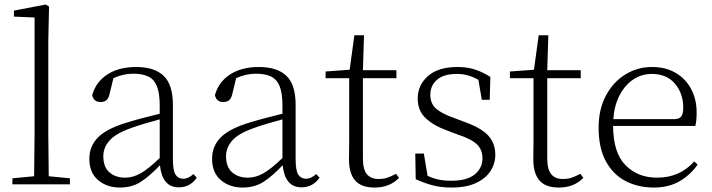

<svg xmlns="http://www.w3.org/2000/svg" viewBox="-20 -820 3167 854"><path d="M130.9 0H35.2V-26.9L131.8 -36.1L133.8 -226.1V-742.2L42 -746.1V-772.9L183.1 -799.8L198.2 -791L194.8 -637.2V-226.1L196.8 -36.1L291 -26.9V0Z M775.4 13.2Q736.8 13.2 716.3 -12.7Q695.8 -38.6 691.4 -85Q644.5 -35.6 605.5 -10.7Q566.4 14.2 513.2 14.2Q455.6 14.2 416.5 -18.8Q377.4 -51.8 377.4 -113.8Q377.4 -169.4 415.8 -208.7Q454.1 -248 547.4 -275.9Q582.5 -286.6 619.1 -296.1Q655.8 -305.7 690.4 -314V-350.1Q690.4 -406.7 677.5 -437.5Q664.6 -468.3 638.4 -480.2Q612.3 -492.2 572.3 -492.2Q527.3 -492.2 484.4 -472.2L467.3 -401.9Q462.9 -381.8 452.9 -374Q442.9 -366.2 427.2 -366.2Q396.5 -366.2 390.1 -397Q406.7 -456.1 457.8 -489Q508.8 -522 585.4 -522Q667 -522 708 -482.7Q749 -443.4 749 -354V-112.8Q749 -61 761 -43Q772.9 -24.9 795.4 -24.9Q817.9 -24.9 840.3 -45.9L855.5 -29.8Q825.7 13.2 775.4 13.2ZM690.4 -117.2V-289.1Q656.7 -279.8 623 -270Q589.4 -260.3 559.1 -249Q492.7 -225.1 466.1 -193.8Q439.5 -162.6 439.5 -125Q439.5 -77.6 466.3 -53.7Q493.2 -29.8 537.1 -29.8Q570.8 -29.8 604.7 -48.6Q638.7 -67.4 690.4 -117.2Z M1321.3 13.2Q1282.7 13.2 1262.2 -12.7Q1241.7 -38.6 1237.3 -85Q1190.4 -35.6 1151.4 -10.7Q1112.3 14.2 1059.1 14.2Q1001.5 14.2 962.4 -18.8Q923.3 -51.8 923.3 -113.8Q923.3 -169.4 961.7 -208.7Q1000 -248 1093.3 -275.9Q1128.4 -286.6 1165 -296.1Q1201.7 -305.7 1236.3 -314V-350.1Q1236.3 -406.7 1223.4 -437.5Q1210.4 -468.3 1184.3 -480.2Q1158.2 -492.2 1118.2 -492.2Q1073.2 -492.2 1030.3 -472.2L1013.2 -401.9Q1008.8 -381.8 998.8 -374Q988.8 -366.2 973.1 -366.2Q942.4 -366.2 936 -397Q952.6 -456.1 1003.7 -489Q1054.7 -522 1131.3 -522Q1212.9 -522 1253.9 -482.7Q1294.9 -443.4 1294.9 -354V-112.8Q1294.9 -61 1306.9 -43Q1318.8 -24.9 1341.3 -24.9Q1363.8 -24.9 1386.2 -45.9L1401.4 -29.8Q1371.6 13.2 1321.3 13.2ZM1236.3 -117.2V-289.1Q1202.6 -279.8 1168.9 -270Q1135.3 -260.3 1105 -249Q1038.6 -225.1 1012 -193.8Q985.4 -162.6 985.4 -125Q985.4 -77.6 1012.2 -53.7Q1039.1 -29.8 1083 -29.8Q1116.7 -29.8 1150.6 -48.6Q1184.6 -67.4 1236.3 -117.2Z M1646 14.2Q1586.9 14.2 1559.6 -17.3Q1532.2 -48.8 1532.2 -111.8Q1532.2 -134.3 1532.7 -152.1Q1533.2 -169.9 1533.2 -195.8V-472.2H1428.2V-502L1535.2 -509.8L1556.2 -663.1H1599.1L1594.2 -507.8H1743.2V-472.2H1594.2V-115.2Q1594.2 -66.9 1611.8 -45.4Q1629.4 -23.9 1663.1 -23.9Q1686.5 -23.9 1703.6 -29.8Q1720.7 -35.6 1741.2 -46.9L1754.9 -28.8Q1713.4 14.2 1646 14.2Z M1987.8 14.2Q1942.4 14.2 1905.5 4.6Q1868.7 -4.9 1829.1 -22.9L1827.1 -137.2H1865.2L1881.8 -38.1Q1903.8 -27.3 1929 -21.7Q1954.1 -16.1 1987.8 -16.1Q2057.1 -16.1 2091.6 -44.2Q2126 -72.3 2126 -116.2Q2126 -153.3 2102.3 -177Q2078.6 -200.7 2017.1 -221.2L1966.8 -240.2Q1907.7 -261.7 1872.8 -294.9Q1837.9 -328.1 1837.9 -381.8Q1837.9 -441.4 1883.5 -481.7Q1929.2 -522 2014.2 -522Q2057.6 -522 2091.3 -511.2Q2125 -500.5 2161.1 -478L2158.2 -376H2123L2107.9 -464.8Q2062 -491.2 2013.2 -491.2Q1953.1 -491.2 1923.6 -465.1Q1894 -439 1894 -398.9Q1894 -359.9 1918.9 -337.4Q1943.8 -314.9 1998 -295.9L2045.9 -277.8Q2121.1 -251 2152.1 -216.6Q2183.1 -182.1 2183.1 -131.8Q2183.1 -92.3 2161.6 -59.1Q2140.1 -25.9 2096.9 -5.9Q2053.7 14.2 1987.8 14.2Z M2465.8 14.2Q2406.7 14.2 2379.4 -17.3Q2352.1 -48.8 2352.1 -111.8Q2352.1 -134.3 2352.5 -152.1Q2353 -169.9 2353 -195.8V-472.2H2248V-502L2355 -509.8L2376 -663.1H2418.9L2414.1 -507.8H2563V-472.2H2414.1V-115.2Q2414.1 -66.9 2431.6 -45.4Q2449.2 -23.9 2482.9 -23.9Q2506.3 -23.9 2523.4 -29.8Q2540.5 -35.6 2561 -46.9L2574.7 -28.8Q2533.2 14.2 2465.8 14.2Z M2888.7 14.2Q2817.4 14.2 2761.7 -15.1Q2706.1 -44.4 2674.3 -103.5Q2642.6 -162.6 2642.6 -252Q2642.6 -334 2675 -394.8Q2707.5 -455.6 2761.5 -488.8Q2815.4 -522 2879.9 -522Q2941.4 -522 2986.1 -495.4Q3030.8 -468.8 3054.7 -423.1Q3078.6 -377.4 3078.6 -319.8Q3078.6 -282.7 3072.8 -259.8H2707Q2707.5 -140.6 2762.2 -85.2Q2816.9 -29.8 2901.9 -29.8Q2954.1 -29.8 2994.9 -47.9Q3035.6 -65.9 3067.9 -102.1L3083 -87.9Q3049.8 -40.5 3001.5 -13.2Q2953.1 14.2 2888.7 14.2ZM2708 -290H2978Q3002 -290 3010.5 -302.5Q3019 -314.9 3019 -340.8Q3019 -403.8 2982.4 -447.5Q2945.8 -491.2 2878.9 -491.2Q2834 -491.2 2796.9 -466.6Q2759.8 -441.9 2736.1 -396.7Q2712.4 -351.6 2708 -290Z"/></svg>

Font: Source Han Serif TW ExtraLight
Style: Regular
Weight: 250
Designer: Ryoko NISHIZUKA Ë•øÂ°öÊ∂ºÂ≠ê (kana & ideographs); Frank Grie√ühammer (Latin, Greek & Cyrillic); Wenlong ZHANG Âº†ÊñáÈæô 
Foundry: Adobe
Version: Version 2.003;hotconv 1.1.1;makeotfexe 2.6.0